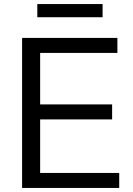

<svg xmlns="http://www.w3.org/2000/svg" viewBox="-20 -927 656 947"><path d="M164 -907H486V-842H164ZM89 -740H559V-666H178V-412H533V-338H178V-74H568V0H89Z"/></svg>

Font: Encode Sans Normal
Style: Regular
Weight: 400
Designer: Pablo Impallari, Andres Torresi
Foundry: Pablo Impallari, Andres Torresi
Version: Version 1.000; ttfautohint (v1.00) -l 8 -r 50 -G 200 -x 14 -